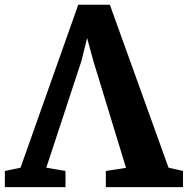

<svg xmlns="http://www.w3.org/2000/svg" viewBox="-42 -770 773 790"><path d="M-22 0V-66.5L42.5 -80L280 -750.5H410L651.5 -80L711 -66.5V0H393.5V-66.5L476.5 -79.5L342 -519.5L316.5 -613.5L293 -519L148.5 -80L227.5 -66.5V0Z"/></svg>

Font: Merriweather ExtraBold
Style: Regular
Weight: 800
Version: Version 2.100